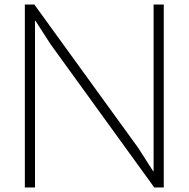

<svg xmlns="http://www.w3.org/2000/svg" viewBox="-20 -830 835 850"><path d="M705 0H663L204 -634L137 -738H135V0H90V-810H132L592 -175L658 -72H660V-810H705Z"/></svg>

Font: TypoPRO Sinkin Sans
Style: 200 X Light
Weight: 200
Designer: Keith Bates
Foundry: K-Type
Version: Sinkin Sans (version 1.0)  by Keith Bates   •   © 2014   www